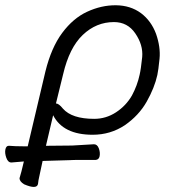

<svg xmlns="http://www.w3.org/2000/svg" viewBox="-155 -507 753 748"><path d="M91 -218 63 -104Q74 -104 90 -84Q125 -44 212 -44Q258 -44 297 -69.5Q336 -95 359 -135Q380 -174 389 -216Q394 -237 399 -285Q403 -332 372 -377Q342 -421 289 -421Q220 -421 167.5 -371Q115 -321 91 -218ZM206 18Q91 18 52 -58L24 61L126 60L211 55Q224 55 230 71Q236 87 233 102Q230 115 218 116H157Q130 116 115 117L11 120L-1 176Q-6 197 -7 210Q-12 232 -61 211Q-79 200 -79 187L-78 184Q-73 169 -62 122Q-89 124 -110 126H-111Q-124 126 -130.5 107.5Q-137 89 -134 75Q-131 61 -121 61H-119Q-96 63 -65 63H-47L22 -229Q45 -322 87.5 -379Q130 -436 184 -461Q240 -487 296.5 -486.5Q353 -486 394 -456Q434 -426 453 -375Q471 -323 466.5 -278Q462 -233 458 -215Q447 -165 416.5 -111Q386 -57 331 -19Q275 18 206 18Z"/></svg>

Font: LXGW Bright GB
Style: Italic
Weight: 400
Italic angle: -12°
Designer: Christian Thalmann (Catharsis Fonts)
Foundry: LXGW / Christian Thalmann (Catharsis Fonts) / Fontworks Inc.
Version: Version 5.510